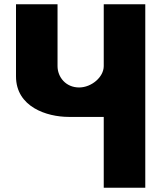

<svg xmlns="http://www.w3.org/2000/svg" viewBox="-20 -880 756 900"><path d="M661 -860H466.3V-570C466.3 -519 409.2 -470 350.8 -470C288.2 -470 249.7 -519 249.7 -570V-860H55V-522C55 -379 199 -332 302.5 -332H466.3V0H661Z"/></svg>

Font: Hussar
Style: BdWide
Weight: 700
Foundry: Cannot Into Space Fonts
Version: Version 2.00